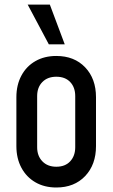

<svg xmlns="http://www.w3.org/2000/svg" viewBox="-20 -800 488 832"><path d="M224 12.5Q172.5 12.5 133.5 -10Q94.5 -32.5 72.8 -73Q51 -113.5 51 -167V-378.5Q51 -432 72.8 -472.5Q94.5 -513 133.5 -535.2Q172.5 -557.5 224 -557.5Q302 -557.5 349 -508.2Q396 -459 396 -378.5V-167Q396 -86.5 349 -37Q302 12.5 224 12.5ZM224 -77.5Q262.5 -77.5 284.2 -101Q306 -124.5 306 -162V-383.5Q306 -421.5 284.2 -444.5Q262.5 -467.5 224 -467.5Q186 -467.5 163.5 -444.5Q141 -421.5 141 -383.5V-162Q141 -124.5 163.5 -101Q186 -77.5 224 -77.5ZM191.5 -608 100 -780H196L260.5 -608Z"/></svg>

Font: Mohave Light Medium
Style: Regular
Weight: 500
Version: Version 2.003